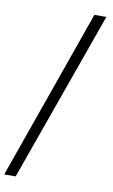

<svg xmlns="http://www.w3.org/2000/svg" viewBox="-129 -799 607 1028"><g transform="rotate(10 174.0 -285.5)"><path d="M363 -748 33 177H-29L298 -748Z"/></g></svg>

Font: Tiro Devanagari Hindi
Style: Regular
Weight: 400
Designer: Devanagari: John Hudson & Fiona Ross. Latin: John Hudson.
Foundry: Tiro Typeworks Ltd.
Version: Version 1.52